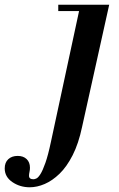

<svg xmlns="http://www.w3.org/2000/svg" viewBox="-197 -470 506 814"><path d="M-71 324Q-112 324 -144.5 302Q-177 280 -177 244Q-177 219 -162 205Q-147 191 -122 191Q-98 191 -84 204.5Q-70 218 -70 241Q-70 250 -72 259Q-74 268 -74 275Q-74 290 -55 290Q-50 290 -42.5 286.5Q-35 283 -25.5 268Q-16 253 -4.5 220.5Q7 188 19 131L144 -450H266L151 68Q136 139 111 188Q86 237 55.5 266.5Q25 296 -7.5 310Q-40 324 -71 324ZM50 -423V-450H254V-423Z"/></svg>

Font: Libre Bodoni Medium
Style: Italic
Weight: 500
Italic angle: -13°
Designer: Pablo Impallari, Rodrigo Fuenzalida
Foundry: Impallari Type
Version: Version 2.005;gftools[0.9.23]